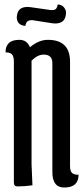

<svg xmlns="http://www.w3.org/2000/svg" viewBox="-20 -828 374 858"><path d="M175 -584Q148 -584 121 -557V-94L125 0Q91 5 58 5Q42 5 42 -12V-553Q42 -575 34 -584.5Q26 -594 5 -594Q4 -620 19 -635Q34 -650 67 -650Q100 -650 114 -617Q153 -650 194 -650Q293 -650 293 -552V-85Q293 -64 301.5 -55.5Q310 -47 331 -47Q331 10 267 10Q214 10 214 -59V-546Q214 -584 175 -584ZM93 -712Q55 -716 55 -751Q55 -755 56 -760Q61 -797 103 -797Q109 -797 116 -796L207 -783Q222 -782 228.5 -787Q235 -792 238 -808Q257 -807 266 -795Q275 -783 275 -773Q275 -723 227 -723Q221 -723 214 -724L124 -738Q109 -738 102.5 -732.5Q96 -727 93 -712Z"/></svg>

Font: el_Medula One
Style: Regular
Weight: 400
Designer: Luciano Vergara
Foundry: Luciano Vergara
Version: Version 1.002 August 17, 2020